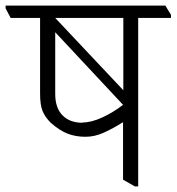

<svg xmlns="http://www.w3.org/2000/svg" viewBox="-49 -654 630 685"><path d="M561 -601V-590H444V11H432L390 -13V-217H388Q355 -196 322 -181Q289 -166 256 -166Q221 -166 192.5 -177Q164 -188 132 -216Q112 -236 103 -257.5Q94 -279 94 -320V-590H-11L-29 -624V-634H541ZM148 -590 391 -332V-590ZM245 -217Q277 -217 316 -235Q355 -253 390 -280L148 -539V-319Q148 -269 174 -242.5Q200 -216 246 -216Z"/></svg>

Font: Martel UltraLight
Style: Regular
Weight: 250
Designer: Dan Reynolds
Foundry: Dan Reynolds
Version: Version 1.001; ttfautohint (v1.1) -l 5 -r 5 -G 72 -x 0 -D la